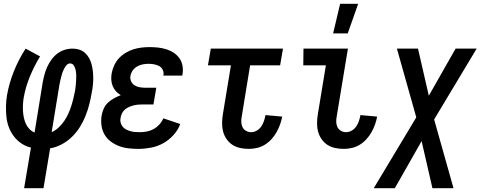

<svg xmlns="http://www.w3.org/2000/svg" viewBox="-20 -776 2540 1011"><path d="M107 215 143 1Q116 -5 93 -20.5Q70 -36 53.5 -57.5Q37 -79 27 -105Q17 -131 14 -159Q11 -187 11.5 -216Q12 -245 17 -275Q28 -338 53 -400.5Q78 -463 115 -520L191 -479Q160 -428 137.5 -373.5Q115 -319 105 -263Q102 -245 101 -227Q100 -209 101 -191.5Q102 -174 105.5 -157Q109 -140 116 -124.5Q123 -109 134.5 -97Q146 -85 162 -78L205 -343Q209 -364 214.5 -384.5Q220 -405 229 -424.5Q238 -444 251 -462Q264 -480 281.5 -493.5Q299 -507 320 -513.5Q341 -520 362 -520Q381 -520 398 -514.5Q415 -509 428 -497Q441 -485 449.5 -469.5Q458 -454 462.5 -436.5Q467 -419 469 -400.5Q471 -382 471 -363.5Q471 -345 469 -326Q467 -307 463 -288Q458 -257 450 -226Q442 -195 430 -165Q418 -135 400.5 -107Q383 -79 359 -55.5Q335 -32 305 -16Q275 0 244 5L209 215ZM252 -80Q272 -89 289 -105Q306 -121 318.5 -139.5Q331 -158 340 -178Q349 -198 355.5 -218.5Q362 -239 367 -260Q372 -281 376 -302Q378 -315 379 -328.5Q380 -342 381 -355Q382 -368 381.5 -381Q381 -394 378.5 -406.5Q376 -419 369 -430.5Q362 -442 349 -442Q338 -442 330 -432.5Q322 -423 317 -413Q312 -403 308.5 -393Q305 -383 302.5 -372.5Q300 -362 297.5 -351.5Q295 -341 293 -330Z M709 8Q682 8 656 5Q630 2 606.5 -7Q583 -16 563 -31Q543 -46 530.5 -67.5Q518 -89 514.5 -115Q511 -141 515 -167Q518 -185 526 -203.5Q534 -222 548.5 -235.5Q563 -249 580.5 -258.5Q598 -268 616 -275Q602 -283 591 -295Q580 -307 573.5 -322.5Q567 -338 566 -355.5Q565 -373 568 -390Q572 -411 581.5 -432Q591 -453 606.5 -469.5Q622 -486 642 -498Q662 -510 683 -516.5Q704 -523 725.5 -525.5Q747 -528 768 -528Q791 -528 813 -525.5Q835 -523 856 -516.5Q877 -510 895 -498Q913 -486 925 -469Q937 -452 941 -430Q945 -408 941 -385L940 -378H840L841 -381Q843 -396 836.5 -409Q830 -422 817.5 -428.5Q805 -435 790.5 -437.5Q776 -440 762 -440Q747 -440 731.5 -437Q716 -434 702 -426Q688 -418 678.5 -404.5Q669 -391 667 -376Q664 -361 670.5 -347.5Q677 -334 689 -326.5Q701 -319 716 -316.5Q731 -314 746 -314H803L788 -226H731Q719 -226 707 -225Q695 -224 683.5 -221Q672 -218 660 -213Q648 -208 638 -199.5Q628 -191 622.5 -179.5Q617 -168 615 -156Q612 -143 615 -131Q618 -119 625.5 -109.5Q633 -100 643.5 -94.5Q654 -89 666 -85.5Q678 -82 691 -81Q704 -80 717 -80Q735 -80 753.5 -83.5Q772 -87 789 -96.5Q806 -106 819.5 -121Q833 -136 840 -153L929 -123Q918 -92 893.5 -65Q869 -38 839 -21.5Q809 -5 775 1.5Q741 8 709 8Z M1290 8Q1266 8 1243.5 3Q1221 -2 1203 -14Q1185 -26 1172.5 -44.5Q1160 -63 1154.5 -84.5Q1149 -106 1149.5 -130Q1150 -154 1154 -177L1196 -432H1075L1090 -520H1470L1455 -432H1297L1253 -163Q1250 -148 1250.5 -133.5Q1251 -119 1257 -106.5Q1263 -94 1275.5 -87Q1288 -80 1302 -80Q1318 -80 1332.5 -88.5Q1347 -97 1356 -110.5Q1365 -124 1370 -139Q1375 -154 1378 -170L1466 -162Q1462 -141 1454.5 -120Q1447 -99 1436 -79.5Q1425 -60 1409.5 -43Q1394 -26 1374.5 -14Q1355 -2 1333 3Q1311 8 1290 8Z M1790 8Q1766 8 1743.5 3Q1721 -2 1703 -14Q1685 -26 1672.5 -44.5Q1660 -63 1654.5 -84.5Q1649 -106 1649.5 -130Q1650 -154 1654 -177L1696 -432H1577L1578 -520H1812L1753 -163Q1750 -148 1750.5 -133.5Q1751 -119 1757 -106.5Q1763 -94 1775.5 -87Q1788 -80 1802 -80Q1818 -80 1832.5 -88.5Q1847 -97 1856 -110.5Q1865 -124 1870 -139Q1875 -154 1878 -170L1966 -162Q1962 -141 1954.5 -120Q1947 -99 1936 -79.5Q1925 -60 1909.5 -43Q1894 -26 1874.5 -14Q1855 -2 1833 3Q1811 8 1790 8ZM1734 -600 1771 -756H1866L1811 -600Z M1948 215 2172 -158 2070 -520H2181L2238 -272L2379 -520H2490L2266 -147L2368 215H2257L2200 -33L2059 215Z"/></svg>

Font: Iosevka Semibold
Style: Italic
Weight: 600
Italic angle: -9°
Monospace: yes
Designer: Belleve Invis
Foundry: Belleve Invis
Version: Version 32.5.0; ttfautohint (v1.8.4)